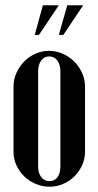

<svg xmlns="http://www.w3.org/2000/svg" viewBox="-20 -696 371 725"><path d="M165 -504Q192 -504 217 -493Q242 -482 260.5 -463.5Q279 -445 290 -420.5Q301 -396 301 -369V-123Q301 -96 290 -72Q279 -48 261 -30Q243 -12 218.5 -1.5Q194 9 167 9Q140 9 115 -1.5Q90 -12 71.5 -30Q53 -48 42 -72Q31 -96 31 -123V-369Q31 -396 42 -420.5Q53 -445 71 -463.5Q89 -482 113.5 -493Q138 -504 165 -504ZM166 -483Q147 -483 135.5 -467.5Q124 -452 124 -426V-67Q124 -43 135.5 -27.5Q147 -12 167 -12Q186 -12 197 -27Q208 -42 208 -67V-426Q208 -452 196.5 -467.5Q185 -483 166 -483ZM202 -564 234 -676H294L219 -564ZM111 -564 142 -676H202L127 -564Z"/></svg>

Font: Moniqa Narrow Heading
Style: Bold
Weight: 700
Width: 4
Designer: Rajesh Rajput
Foundry: Rajesh Rajput
Version: Version 1.000